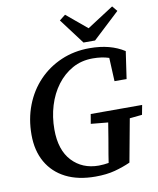

<svg xmlns="http://www.w3.org/2000/svg" viewBox="-96 -957 861 1048"><g transform="rotate(-10 334.5 -433.5)"><path d="M43 -269Q43 -357 72 -432Q101 -507 154 -562.5Q207 -618 279 -649Q351 -680 436 -680Q495 -680 542.5 -667.5Q590 -655 629 -630L607 -479H540L534 -609Q495 -622 444 -622Q381 -622 331 -594Q281 -566 245 -518Q209 -470 190 -407.5Q171 -345 171 -276Q171 -162 228 -101Q285 -40 376 -40Q391 -40 404.5 -41.5Q418 -43 431 -45L438 -90Q446 -134 453 -177Q460 -220 467 -263L372 -272L381 -325H666L656 -272L587 -265L543 -27Q503 -9 456.5 3.5Q410 16 348 16Q252 16 184 -18.5Q116 -53 79.5 -117Q43 -181 43 -269ZM337 -883 451 -788 598 -883 622 -854 474 -716H410L304 -857Z"/></g></svg>

Font: Source Serif 4 SmText Semibold
Style: Italic
Weight: 600
Italic angle: -12°
Designer: Frank Grießhammer
Foundry: Adobe
Version: Version 4.005;hotconv 1.1.0;makeotfexe 2.6.0